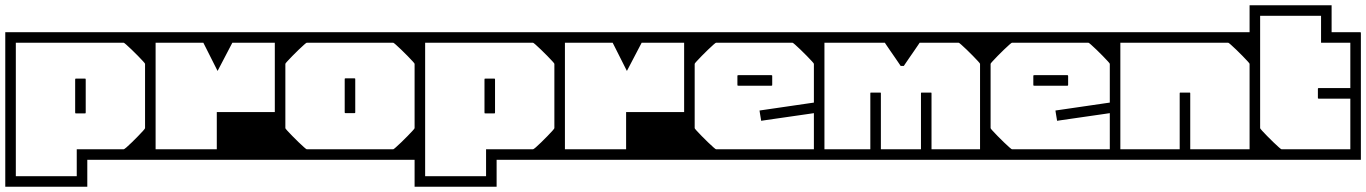

<svg xmlns="http://www.w3.org/2000/svg" viewBox="-40 -606 5180 728"><path d="M550 -127H510Q510 -154.5 510 -171Q510 -187.5 510 -202.8Q510 -218 510 -242Q510 -242 510 -242Q510 -242 510 -242Q510 -242 510 -242Q510 -242 510 -242Q510 -267 510 -280Q510 -293 510 -301.8Q510 -310.5 510 -322.2Q510 -334 510 -357H550ZM550 -205H510V-364Q510 -365.5 502.2 -374Q494.5 -382.5 483 -394.2Q471.5 -406 459.5 -417.5Q447.5 -429 439 -436.5Q430.5 -444 429 -444Q429 -444 429 -444Q429 -444 429 -444Q429 -444 429 -444Q429 -444 411.8 -444Q394.5 -444 369 -444Q343.5 -444 318 -444Q292.5 -444 275.2 -444Q258 -444 258 -444Q258 -454 258 -464.2Q258 -474.5 258 -484Q258 -484 258 -484Q258 -484 258 -484Q258 -484 258 -484Q258 -484 258 -484Q258 -484 258 -484Q261.5 -484 284 -484Q306.5 -484 339.8 -484Q373 -484 409.2 -484Q445.5 -484 477.5 -484Q509.5 -484 529.8 -484Q550 -484 550 -484Q550 -484 550 -484Q550 -484 550 -484Q550 -484 550 -484Q550 -484 550 -484Q550 -484 550 -463.8Q550 -443.5 550 -411.8Q550 -380 550 -344.5Q550 -309 550 -277.2Q550 -245.5 550 -225.2Q550 -205 550 -205ZM-20 -188H20V62Q20 62 20 62Q20 62 20 62Q20 62 38 62Q56 62 79.5 62Q103 62 121 62Q139 62 139 62Q139 62 156 62Q173 62 195 62Q217 62 234 62Q251 62 251 62Q251 62 251 62Q251 62 251 62V-40Q251 -40 251 -40Q251 -40 251 -40Q251 -40 251 -40Q251 -40 251 -40Q251 -40 266 -40Q281 -40 304 -40Q327 -40 352.2 -40Q377.5 -40 398.2 -40Q419 -40 429 -40Q429 -40 429 -40Q429 -40 429 -40Q429 -40 429 -40Q431 -40 439.8 -47.5Q448.5 -55 460.2 -66.5Q472 -78 483.5 -89.8Q495 -101.5 502.5 -110Q510 -118.5 510 -120Q510 -120 510 -120Q510 -120 510 -120V-197H550V0Q512 0 484 0Q456 0 434.2 0Q412.5 0 394 0Q375.5 0 356 0Q340.5 0 326.8 0Q313 0 303.5 0Q294 0 291 0V102Q291 102 276 102Q261 102 238.8 102Q216.5 102 194 102Q171.5 102 155.8 102Q140 102 139 102Q139 102 139 102Q139 102 139 102Q139 102 139 102Q139 102 139 102Q139 102 139 102Q139 102 139 102Q139 102 139 102Q139 102 139 102Q139 102 139 102Q139 102 139 102Q138 102 121.5 102Q105 102 81.5 102Q58 102 34.8 102Q11.5 102 -4.2 102Q-20 102 -20 102ZM-20 -205Q-20 -205 -20 -225.2Q-20 -245.5 -20 -277.2Q-20 -309 -20 -344.5Q-20 -380 -20 -411.8Q-20 -443.5 -20 -463.8Q-20 -484 -20 -484Q-20 -484 -20 -484Q-20 -484 -20 -484Q-20 -484 -20 -484Q-20 -484 -20 -484Q-20 -484 1 -484Q22 -484 55.2 -484Q88.5 -484 126 -484Q163.5 -484 196.8 -484Q230 -484 251 -484Q272 -484 272 -484Q272 -484 272 -484Q272 -484 272 -484Q272 -484 272 -484Q272 -484 272 -484Q272 -484 272 -484Q272 -474.5 272 -464.2Q272 -454 272 -444Q272 -444 253.8 -444Q235.5 -444 206.8 -444Q178 -444 146 -444Q114 -444 85.2 -444Q56.5 -444 38.2 -444Q20 -444 20 -444Q20 -444 20 -444Q20 -444 20 -444Q20 -444 20 -444Q20 -444 20 -444Q20 -444 20 -444Q20 -444 20 -444Q20 -444 20 -444Q20 -444 20 -444Q20 -444 20 -444Q20 -444 20 -444Q20 -444 20 -444Q20 -444 20 -444Q20 -444 20 -444Q20 -444 20 -426.8Q20 -409.5 20 -382.2Q20 -355 20 -324.5Q20 -294 20 -266.8Q20 -239.5 20 -222.2Q20 -205 20 -205ZM245 -180Q245 -180 245 -198.8Q245 -217.5 245 -242Q245 -266.5 245 -285.2Q245 -304 245 -304Q245 -304 245 -304Q245 -304 245 -304Q245 -307 245.5 -307.5Q246 -308 249 -308Q254.5 -308 259.8 -308Q265 -308 270.2 -308Q275.5 -308 281 -308Q284 -308 284.5 -307.5Q285 -307 285 -304Q285 -304 285 -304Q285 -304 285 -304Q285 -304 285 -285.2Q285 -266.5 285 -242Q285 -217.5 285 -198.8Q285 -180 285 -180Q285 -180 285 -180Q285 -180 285 -180Q285 -180 285 -180Q285 -180 285 -180Q285 -180 285 -180Q285 -180 285 -180Q285 -180 285 -180Q285 -177 284.5 -176.5Q284 -176 281 -176Q273 -176 265.2 -176Q257.5 -176 249 -176Q246 -176 245.5 -176.5Q245 -177 245 -180Q245 -180 245 -180Q245 -180 245 -180Q245 -180 245 -180Q245 -180 245 -180Q245 -180 245 -180Q245 -180 245 -180Q245 -180 245 -180ZM-20 -357H20Q20 -329.5 20 -313Q20 -296.5 20 -281.2Q20 -266 20 -242Q20 -242 20 -242Q20 -242 20 -242Q20 -242 20 -242Q20 -242 20 -242Q20 -217 20 -204Q20 -191 20 -182.2Q20 -173.5 20 -161.8Q20 -150 20 -127H-20Z M796 0Q796 0 796 0Q796 0 796 0Q796 0 796 0Q796 0 796 0Q796 0 796 0Q796 0 796 0Q794 0 772.5 0Q751 0 718.5 0Q686 0 650 0Q614 0 582 0Q550 0 530 0Q510 0 510 0Q510 0 510 0Q510 0 510 0Q510 0 510 0V-258H550V-40Q550 -40 550 -40Q550 -40 550 -40Q550 -40 550 -40Q550 -40 567.5 -40Q585 -40 608 -40Q631 -40 648.5 -40Q666 -40 666 -40Q666 -40 666 -40Q666 -40 666 -40Q666 -40 666 -40Q666 -40 666 -40Q666 -40 666 -40Q666 -40 683.5 -40Q701 -40 724 -40Q747 -40 764.5 -40Q782 -40 782 -40Q782 -40 782 -40Q782 -40 782 -40Q782 -40 782 -42.5Q782 -45 782 -57.5Q782 -70 782 -99Q782 -128 782 -181Q782 -181 782 -181Q782 -181 782 -181Q782 -181 782 -181Q782 -181 782 -181Q782 -181 782 -181Q782 -181 804.2 -181Q826.5 -181 859.2 -181Q892 -181 924.8 -181Q957.5 -181 979.8 -181Q1002 -181 1002 -181Q1002 -181 1002 -181Q1002 -181 1002 -181Q1002 -181 1002 -181Q1002 -181 1002 -181Q1002 -181 1002 -181Q1002 -181 1002 -197Q1002 -213 1002 -236.5Q1002 -260 1002 -283.5Q1002 -307 1002 -323Q1002 -339 1002 -339Q1002 -339 1002 -339Q1002 -339 1002 -339Q1002 -339 1002 -339Q1002 -339 1002 -339Q1002 -339 1002 -339H1042V0Q1042 0 1024.8 0Q1007.5 0 980 0Q952.5 0 921.2 0Q890 0 862 0Q834 0 815.8 0Q797.5 0 796 0Q796 0 796 0Q796 0 796 0Q796 0 796 0Q796 0 796 0ZM510 -235Q510 -235 510 -253Q510 -271 510 -299.2Q510 -327.5 510 -359.5Q510 -391.5 510 -419.8Q510 -448 510 -466Q510 -484 510 -484Q510 -484 510 -484Q510 -484 510 -484Q510 -484 510 -484Q510 -484 529.8 -484Q549.5 -484 581 -484Q612.5 -484 647.5 -484Q682.5 -484 714 -484Q745.5 -484 765.2 -484Q785 -484 785 -484Q785 -484 785 -484Q785 -484 785 -484Q785 -484 785 -484Q785 -484 785 -484Q785 -484 785 -484Q785 -484 785 -484Q785 -484 785 -484Q785 -484 785 -484Q785 -484 785 -484Q785 -478.5 785 -465Q785 -451.5 785 -434Q785 -416.5 785 -398Q785 -379.5 785 -363.2Q785 -347 785 -337Q785 -337 776.8 -353.2Q768.5 -369.5 758 -390.5Q747.5 -411.5 739.2 -427.8Q731 -444 731 -444Q731 -444 712.8 -444Q694.5 -444 667.5 -444Q640.5 -444 613.5 -444Q586.5 -444 568.2 -444Q550 -444 550 -444Q550 -444 550 -444Q550 -444 550 -444Q550 -444 550 -444Q550 -444 550 -444Q550 -444 550 -444Q550 -444 550 -444Q550 -444 550 -444Q550 -444 550 -444Q550 -444 550 -444Q550 -444 550 -444Q550 -444 550 -444Q550 -444 550 -423Q550 -402 550 -370.8Q550 -339.5 550 -308.2Q550 -277 550 -256Q550 -235 550 -235ZM1042 -283H1002Q1002 -283 1002 -283Q1002 -283 1002 -283Q1002 -283 1002 -283Q1002 -283 1002 -283Q1002 -283 1002 -284.5Q1002 -286 1002 -293.2Q1002 -300.5 1002 -317.5Q1002 -334.5 1002 -365Q1002 -395.5 1002 -444Q1002 -444 1002 -444Q1002 -444 1002 -444Q1002 -444 1002 -444Q1002 -444 1002 -444Q1002 -444 990.2 -444Q978.5 -444 960.2 -444Q942 -444 921.5 -444Q901 -444 882.8 -444Q864.5 -444 852.8 -444Q841 -444 841 -444Q841 -444 832.5 -427.8Q824 -411.5 813 -390.5Q802 -369.5 793.5 -353.2Q785 -337 785 -337Q785 -337 785 -337Q785 -337 785 -337Q785 -337 785 -337Q785 -337 782.8 -353.2Q780.5 -369.5 777.8 -390.5Q775 -411.5 772.8 -427.8Q770.5 -444 770.5 -444Q770.5 -444 770.5 -448Q770.5 -452 770.5 -458Q770.5 -464 770.5 -470Q770.5 -476 770.5 -480Q770.5 -484 770.5 -484Q770.5 -484 770.5 -484Q770.5 -484 770.5 -484Q770.5 -484 770.5 -484Q770.5 -484 770.5 -484Q770.5 -484 790 -484Q809.5 -484 840.5 -484Q871.5 -484 906.2 -484Q941 -484 972 -484Q1003 -484 1022.5 -484Q1042 -484 1042 -484Q1042 -484 1042 -484Q1042 -484 1042 -484Q1042 -484 1042 -484Q1042 -484 1042 -484Q1042 -484 1042 -484Q1042 -484 1042 -484Q1042 -484 1042 -484Q1042 -484 1042 -484Q1042 -484 1042 -484Q1042 -484 1042 -484Q1042 -484 1042 -484Q1042 -484 1042 -484Q1042 -484 1042 -469.5Q1042 -455 1042 -432Q1042 -409 1042 -383.5Q1042 -358 1042 -335Q1042 -312 1042 -297.5Q1042 -283 1042 -283Z M1572 -128H1532Q1532 -155.5 1532 -172Q1532 -188.5 1532 -203.8Q1532 -219 1532 -243Q1532 -243 1532 -243Q1532 -243 1532 -243Q1532 -243 1532 -243Q1532 -243 1532 -243Q1532 -268 1532 -281Q1532 -294 1532 -302.8Q1532 -311.5 1532 -323.2Q1532 -335 1532 -358H1572ZM1572 -279Q1572 -279 1572 -258.8Q1572 -238.5 1572 -206.8Q1572 -175 1572 -139.5Q1572 -104 1572 -72.2Q1572 -40.5 1572 -20.2Q1572 0 1572 0Q1572 0 1572 0Q1572 0 1572 0Q1572 0 1572 0Q1572 0 1572 0Q1572 0 1551.8 0Q1531.5 0 1499.5 0Q1467.5 0 1431.2 0Q1395 0 1361.8 0Q1328.5 0 1306 0Q1283.5 0 1280 0Q1280 0 1280 0Q1280 0 1280 0Q1280 0 1280 0Q1280 0 1280 0Q1280 0 1280 0Q1280 -10 1280 -20.2Q1280 -30.5 1280 -40Q1280 -40 1297.2 -40Q1314.5 -40 1340 -40Q1365.5 -40 1391 -40Q1416.5 -40 1433.8 -40Q1451 -40 1451 -40Q1451 -40 1451 -40Q1451 -40 1451 -40Q1451 -40 1451 -40Q1452.5 -40 1461 -47.5Q1469.5 -55 1481.5 -66.5Q1493.5 -78 1505 -89.8Q1516.5 -101.5 1524.2 -110Q1532 -118.5 1532 -120V-279ZM1572 -205H1532V-364Q1532 -365.5 1524.2 -374Q1516.5 -382.5 1505 -394.2Q1493.5 -406 1481.5 -417.5Q1469.5 -429 1461 -436.5Q1452.5 -444 1451 -444Q1451 -444 1451 -444Q1451 -444 1451 -444Q1451 -444 1451 -444Q1451 -444 1433.8 -444Q1416.5 -444 1391 -444Q1365.5 -444 1340 -444Q1314.5 -444 1297.2 -444Q1280 -444 1280 -444Q1280 -454 1280 -464.2Q1280 -474.5 1280 -484Q1280 -484 1280 -484Q1280 -484 1280 -484Q1280 -484 1280 -484Q1280 -484 1280 -484Q1280 -484 1280 -484Q1283.5 -484 1306 -484Q1328.5 -484 1361.8 -484Q1395 -484 1431.2 -484Q1467.5 -484 1499.5 -484Q1531.5 -484 1551.8 -484Q1572 -484 1572 -484Q1572 -484 1572 -484Q1572 -484 1572 -484Q1572 -484 1572 -484Q1572 -484 1572 -484Q1572 -484 1572 -463.8Q1572 -443.5 1572 -411.8Q1572 -380 1572 -344.5Q1572 -309 1572 -277.2Q1572 -245.5 1572 -225.2Q1572 -205 1572 -205ZM1267 -181Q1267 -181 1267 -199.8Q1267 -218.5 1267 -243Q1267 -267.5 1267 -286.2Q1267 -305 1267 -305Q1267 -305 1267 -305Q1267 -305 1267 -305Q1267 -308 1267.5 -308.5Q1268 -309 1271 -309Q1276.5 -309 1281.8 -309Q1287 -309 1292.2 -309Q1297.5 -309 1303 -309Q1306 -309 1306.5 -308.5Q1307 -308 1307 -305Q1307 -305 1307 -305Q1307 -305 1307 -305Q1307 -305 1307 -286.2Q1307 -267.5 1307 -243Q1307 -218.5 1307 -199.8Q1307 -181 1307 -181Q1307 -181 1307 -181Q1307 -181 1307 -181Q1307 -181 1307 -181Q1307 -181 1307 -181Q1307 -181 1307 -181Q1307 -181 1307 -181Q1307 -181 1307 -181Q1307 -178 1306.5 -177.5Q1306 -177 1303 -177Q1295 -177 1287.2 -177Q1279.5 -177 1271 -177Q1268 -177 1267.5 -177.5Q1267 -178 1267 -181Q1267 -181 1267 -181Q1267 -181 1267 -181Q1267 -181 1267 -181Q1267 -181 1267 -181Q1267 -181 1267 -181Q1267 -181 1267 -181Q1267 -181 1267 -181ZM1002 -128V-358H1042Q1042 -335 1042 -323.2Q1042 -311.5 1042 -302.8Q1042 -294 1042 -281Q1042 -268 1042 -243Q1042 -243 1042 -243Q1042 -243 1042 -243Q1042 -243 1042 -243Q1042 -243 1042 -243Q1042 -219 1042 -203.8Q1042 -188.5 1042 -172Q1042 -155.5 1042 -128ZM1002 -279H1042V-120Q1042 -118.5 1049.8 -110Q1057.5 -101.5 1069 -89.8Q1080.5 -78 1092.5 -66.5Q1104.5 -55 1113 -47.5Q1121.5 -40 1123 -40Q1123 -40 1123 -40Q1123 -40 1123 -40Q1123 -40 1123 -40Q1123 -40 1140.2 -40Q1157.5 -40 1183 -40Q1208.5 -40 1234 -40Q1259.5 -40 1276.8 -40Q1294 -40 1294 -40Q1294 -30.5 1294 -20.2Q1294 -10 1294 0Q1294 0 1294 0Q1294 0 1294 0Q1294 0 1294 0Q1294 0 1294 0Q1294 0 1294 0Q1290.5 0 1268 0Q1245.5 0 1212.2 0Q1179 0 1142.8 0Q1106.5 0 1074.5 0Q1042.5 0 1022.2 0Q1002 0 1002 0Q1002 0 1002 0Q1002 0 1002 0Q1002 0 1002 0Q1002 0 1002 0Q1002 0 1002 -20.2Q1002 -40.5 1002 -72.2Q1002 -104 1002 -139.5Q1002 -175 1002 -206.8Q1002 -238.5 1002 -258.8Q1002 -279 1002 -279ZM1002 -205Q1002 -205 1002 -225.2Q1002 -245.5 1002 -277.2Q1002 -309 1002 -344.5Q1002 -380 1002 -411.8Q1002 -443.5 1002 -463.8Q1002 -484 1002 -484Q1002 -484 1002 -484Q1002 -484 1002 -484Q1002 -484 1002 -484Q1002 -484 1002 -484Q1002 -484 1022.2 -484Q1042.5 -484 1074.5 -484Q1106.5 -484 1142.8 -484Q1179 -484 1212.2 -484Q1245.5 -484 1268 -484Q1290.5 -484 1294 -484Q1294 -484 1294 -484Q1294 -484 1294 -484Q1294 -484 1294 -484Q1294 -484 1294 -484Q1294 -484 1294 -484Q1294 -474.5 1294 -464.2Q1294 -454 1294 -444Q1294 -444 1276.8 -444Q1259.5 -444 1234 -444Q1208.5 -444 1183 -444Q1157.5 -444 1140.2 -444Q1123 -444 1123 -444Q1123 -444 1123 -444Q1123 -444 1123 -444Q1123 -444 1123 -444Q1121.5 -444 1113 -436.5Q1104.5 -429 1092.5 -417.5Q1080.5 -406 1069 -394.2Q1057.5 -382.5 1049.8 -374Q1042 -365.5 1042 -364V-205Z M2102 -127H2062Q2062 -154.5 2062 -171Q2062 -187.5 2062 -202.8Q2062 -218 2062 -242Q2062 -242 2062 -242Q2062 -242 2062 -242Q2062 -242 2062 -242Q2062 -242 2062 -242Q2062 -267 2062 -280Q2062 -293 2062 -301.8Q2062 -310.5 2062 -322.2Q2062 -334 2062 -357H2102ZM2102 -205H2062V-364Q2062 -365.5 2054.2 -374Q2046.5 -382.5 2035 -394.2Q2023.5 -406 2011.5 -417.5Q1999.5 -429 1991 -436.5Q1982.5 -444 1981 -444Q1981 -444 1981 -444Q1981 -444 1981 -444Q1981 -444 1981 -444Q1981 -444 1963.8 -444Q1946.5 -444 1921 -444Q1895.5 -444 1870 -444Q1844.5 -444 1827.2 -444Q1810 -444 1810 -444Q1810 -454 1810 -464.2Q1810 -474.5 1810 -484Q1810 -484 1810 -484Q1810 -484 1810 -484Q1810 -484 1810 -484Q1810 -484 1810 -484Q1810 -484 1810 -484Q1813.5 -484 1836 -484Q1858.5 -484 1891.8 -484Q1925 -484 1961.2 -484Q1997.5 -484 2029.5 -484Q2061.5 -484 2081.8 -484Q2102 -484 2102 -484Q2102 -484 2102 -484Q2102 -484 2102 -484Q2102 -484 2102 -484Q2102 -484 2102 -484Q2102 -484 2102 -463.8Q2102 -443.5 2102 -411.8Q2102 -380 2102 -344.5Q2102 -309 2102 -277.2Q2102 -245.5 2102 -225.2Q2102 -205 2102 -205ZM1532 -188H1572V62Q1572 62 1572 62Q1572 62 1572 62Q1572 62 1590 62Q1608 62 1631.5 62Q1655 62 1673 62Q1691 62 1691 62Q1691 62 1708 62Q1725 62 1747 62Q1769 62 1786 62Q1803 62 1803 62Q1803 62 1803 62Q1803 62 1803 62V-40Q1803 -40 1803 -40Q1803 -40 1803 -40Q1803 -40 1803 -40Q1803 -40 1803 -40Q1803 -40 1818 -40Q1833 -40 1856 -40Q1879 -40 1904.2 -40Q1929.5 -40 1950.2 -40Q1971 -40 1981 -40Q1981 -40 1981 -40Q1981 -40 1981 -40Q1981 -40 1981 -40Q1983 -40 1991.8 -47.5Q2000.5 -55 2012.2 -66.5Q2024 -78 2035.5 -89.8Q2047 -101.5 2054.5 -110Q2062 -118.5 2062 -120Q2062 -120 2062 -120Q2062 -120 2062 -120V-197H2102V0Q2064 0 2036 0Q2008 0 1986.2 0Q1964.5 0 1946 0Q1927.5 0 1908 0Q1892.5 0 1878.8 0Q1865 0 1855.5 0Q1846 0 1843 0V102Q1843 102 1828 102Q1813 102 1790.8 102Q1768.5 102 1746 102Q1723.5 102 1707.8 102Q1692 102 1691 102Q1691 102 1691 102Q1691 102 1691 102Q1691 102 1691 102Q1691 102 1691 102Q1691 102 1691 102Q1691 102 1691 102Q1691 102 1691 102Q1691 102 1691 102Q1691 102 1691 102Q1691 102 1691 102Q1690 102 1673.5 102Q1657 102 1633.5 102Q1610 102 1586.8 102Q1563.5 102 1547.8 102Q1532 102 1532 102ZM1532 -205Q1532 -205 1532 -225.2Q1532 -245.5 1532 -277.2Q1532 -309 1532 -344.5Q1532 -380 1532 -411.8Q1532 -443.5 1532 -463.8Q1532 -484 1532 -484Q1532 -484 1532 -484Q1532 -484 1532 -484Q1532 -484 1532 -484Q1532 -484 1532 -484Q1532 -484 1553 -484Q1574 -484 1607.2 -484Q1640.5 -484 1678 -484Q1715.5 -484 1748.8 -484Q1782 -484 1803 -484Q1824 -484 1824 -484Q1824 -484 1824 -484Q1824 -484 1824 -484Q1824 -484 1824 -484Q1824 -484 1824 -484Q1824 -484 1824 -484Q1824 -474.5 1824 -464.2Q1824 -454 1824 -444Q1824 -444 1805.8 -444Q1787.5 -444 1758.8 -444Q1730 -444 1698 -444Q1666 -444 1637.2 -444Q1608.5 -444 1590.2 -444Q1572 -444 1572 -444Q1572 -444 1572 -444Q1572 -444 1572 -444Q1572 -444 1572 -444Q1572 -444 1572 -444Q1572 -444 1572 -444Q1572 -444 1572 -444Q1572 -444 1572 -444Q1572 -444 1572 -444Q1572 -444 1572 -444Q1572 -444 1572 -444Q1572 -444 1572 -444Q1572 -444 1572 -444Q1572 -444 1572 -444Q1572 -444 1572 -426.8Q1572 -409.5 1572 -382.2Q1572 -355 1572 -324.5Q1572 -294 1572 -266.8Q1572 -239.5 1572 -222.2Q1572 -205 1572 -205ZM1797 -180Q1797 -180 1797 -198.8Q1797 -217.5 1797 -242Q1797 -266.5 1797 -285.2Q1797 -304 1797 -304Q1797 -304 1797 -304Q1797 -304 1797 -304Q1797 -307 1797.5 -307.5Q1798 -308 1801 -308Q1806.5 -308 1811.8 -308Q1817 -308 1822.2 -308Q1827.5 -308 1833 -308Q1836 -308 1836.5 -307.5Q1837 -307 1837 -304Q1837 -304 1837 -304Q1837 -304 1837 -304Q1837 -304 1837 -285.2Q1837 -266.5 1837 -242Q1837 -217.5 1837 -198.8Q1837 -180 1837 -180Q1837 -180 1837 -180Q1837 -180 1837 -180Q1837 -180 1837 -180Q1837 -180 1837 -180Q1837 -180 1837 -180Q1837 -180 1837 -180Q1837 -180 1837 -180Q1837 -177 1836.5 -176.5Q1836 -176 1833 -176Q1825 -176 1817.2 -176Q1809.5 -176 1801 -176Q1798 -176 1797.5 -176.5Q1797 -177 1797 -180Q1797 -180 1797 -180Q1797 -180 1797 -180Q1797 -180 1797 -180Q1797 -180 1797 -180Q1797 -180 1797 -180Q1797 -180 1797 -180Q1797 -180 1797 -180ZM1532 -357H1572Q1572 -329.5 1572 -313Q1572 -296.5 1572 -281.2Q1572 -266 1572 -242Q1572 -242 1572 -242Q1572 -242 1572 -242Q1572 -242 1572 -242Q1572 -242 1572 -242Q1572 -217 1572 -204Q1572 -191 1572 -182.2Q1572 -173.5 1572 -161.8Q1572 -150 1572 -127H1532Z M2348 0Q2348 0 2348 0Q2348 0 2348 0Q2348 0 2348 0Q2348 0 2348 0Q2348 0 2348 0Q2348 0 2348 0Q2346 0 2324.5 0Q2303 0 2270.5 0Q2238 0 2202 0Q2166 0 2134 0Q2102 0 2082 0Q2062 0 2062 0Q2062 0 2062 0Q2062 0 2062 0Q2062 0 2062 0V-258H2102V-40Q2102 -40 2102 -40Q2102 -40 2102 -40Q2102 -40 2102 -40Q2102 -40 2119.5 -40Q2137 -40 2160 -40Q2183 -40 2200.5 -40Q2218 -40 2218 -40Q2218 -40 2218 -40Q2218 -40 2218 -40Q2218 -40 2218 -40Q2218 -40 2218 -40Q2218 -40 2218 -40Q2218 -40 2235.5 -40Q2253 -40 2276 -40Q2299 -40 2316.5 -40Q2334 -40 2334 -40Q2334 -40 2334 -40Q2334 -40 2334 -40Q2334 -40 2334 -42.5Q2334 -45 2334 -57.5Q2334 -70 2334 -99Q2334 -128 2334 -181Q2334 -181 2334 -181Q2334 -181 2334 -181Q2334 -181 2334 -181Q2334 -181 2334 -181Q2334 -181 2334 -181Q2334 -181 2356.2 -181Q2378.5 -181 2411.2 -181Q2444 -181 2476.8 -181Q2509.5 -181 2531.8 -181Q2554 -181 2554 -181Q2554 -181 2554 -181Q2554 -181 2554 -181Q2554 -181 2554 -181Q2554 -181 2554 -181Q2554 -181 2554 -181Q2554 -181 2554 -197Q2554 -213 2554 -236.5Q2554 -260 2554 -283.5Q2554 -307 2554 -323Q2554 -339 2554 -339Q2554 -339 2554 -339Q2554 -339 2554 -339Q2554 -339 2554 -339Q2554 -339 2554 -339Q2554 -339 2554 -339H2594V0Q2594 0 2576.8 0Q2559.5 0 2532 0Q2504.5 0 2473.2 0Q2442 0 2414 0Q2386 0 2367.8 0Q2349.5 0 2348 0Q2348 0 2348 0Q2348 0 2348 0Q2348 0 2348 0Q2348 0 2348 0ZM2062 -235Q2062 -235 2062 -253Q2062 -271 2062 -299.2Q2062 -327.5 2062 -359.5Q2062 -391.5 2062 -419.8Q2062 -448 2062 -466Q2062 -484 2062 -484Q2062 -484 2062 -484Q2062 -484 2062 -484Q2062 -484 2062 -484Q2062 -484 2081.8 -484Q2101.5 -484 2133 -484Q2164.5 -484 2199.5 -484Q2234.5 -484 2266 -484Q2297.5 -484 2317.2 -484Q2337 -484 2337 -484Q2337 -484 2337 -484Q2337 -484 2337 -484Q2337 -484 2337 -484Q2337 -484 2337 -484Q2337 -484 2337 -484Q2337 -484 2337 -484Q2337 -484 2337 -484Q2337 -484 2337 -484Q2337 -484 2337 -484Q2337 -478.5 2337 -465Q2337 -451.5 2337 -434Q2337 -416.5 2337 -398Q2337 -379.5 2337 -363.2Q2337 -347 2337 -337Q2337 -337 2328.8 -353.2Q2320.5 -369.5 2310 -390.5Q2299.5 -411.5 2291.2 -427.8Q2283 -444 2283 -444Q2283 -444 2264.8 -444Q2246.5 -444 2219.5 -444Q2192.5 -444 2165.5 -444Q2138.5 -444 2120.2 -444Q2102 -444 2102 -444Q2102 -444 2102 -444Q2102 -444 2102 -444Q2102 -444 2102 -444Q2102 -444 2102 -444Q2102 -444 2102 -444Q2102 -444 2102 -444Q2102 -444 2102 -444Q2102 -444 2102 -444Q2102 -444 2102 -444Q2102 -444 2102 -444Q2102 -444 2102 -444Q2102 -444 2102 -423Q2102 -402 2102 -370.8Q2102 -339.5 2102 -308.2Q2102 -277 2102 -256Q2102 -235 2102 -235ZM2594 -283H2554Q2554 -283 2554 -283Q2554 -283 2554 -283Q2554 -283 2554 -283Q2554 -283 2554 -283Q2554 -283 2554 -284.5Q2554 -286 2554 -293.2Q2554 -300.5 2554 -317.5Q2554 -334.5 2554 -365Q2554 -395.5 2554 -444Q2554 -444 2554 -444Q2554 -444 2554 -444Q2554 -444 2554 -444Q2554 -444 2554 -444Q2554 -444 2542.2 -444Q2530.5 -444 2512.2 -444Q2494 -444 2473.5 -444Q2453 -444 2434.8 -444Q2416.5 -444 2404.8 -444Q2393 -444 2393 -444Q2393 -444 2384.5 -427.8Q2376 -411.5 2365 -390.5Q2354 -369.5 2345.5 -353.2Q2337 -337 2337 -337Q2337 -337 2337 -337Q2337 -337 2337 -337Q2337 -337 2337 -337Q2337 -337 2334.8 -353.2Q2332.5 -369.5 2329.8 -390.5Q2327 -411.5 2324.8 -427.8Q2322.5 -444 2322.5 -444Q2322.5 -444 2322.5 -448Q2322.5 -452 2322.5 -458Q2322.5 -464 2322.5 -470Q2322.5 -476 2322.5 -480Q2322.5 -484 2322.5 -484Q2322.5 -484 2322.5 -484Q2322.5 -484 2322.5 -484Q2322.5 -484 2322.5 -484Q2322.5 -484 2322.5 -484Q2322.5 -484 2342 -484Q2361.5 -484 2392.5 -484Q2423.5 -484 2458.2 -484Q2493 -484 2524 -484Q2555 -484 2574.5 -484Q2594 -484 2594 -484Q2594 -484 2594 -484Q2594 -484 2594 -484Q2594 -484 2594 -484Q2594 -484 2594 -484Q2594 -484 2594 -484Q2594 -484 2594 -484Q2594 -484 2594 -484Q2594 -484 2594 -484Q2594 -484 2594 -484Q2594 -484 2594 -484Q2594 -484 2594 -484Q2594 -484 2594 -484Q2594 -484 2594 -469.5Q2594 -455 2594 -432Q2594 -409 2594 -383.5Q2594 -358 2594 -335Q2594 -312 2594 -297.5Q2594 -283 2594 -283Z M2554 -205Q2554 -228 2554 -257Q2554 -286 2554 -317.5Q2554 -349 2554 -378.5Q2554 -408 2554 -432Q2554 -456 2554 -470Q2554 -484 2554 -484Q2554 -484 2554 -484Q2554 -484 2554 -484Q2554 -484 2554 -484Q2554 -484 2554 -484Q2554 -484 2573.8 -484Q2593.5 -484 2624.2 -484Q2655 -484 2690 -484Q2725 -484 2755.8 -484Q2786.5 -484 2806.2 -484Q2826 -484 2826 -484Q2826 -484 2826 -484Q2826 -484 2826 -484Q2826 -484 2826 -484Q2826 -484 2826 -484Q2826 -484 2826 -484Q2826 -474.5 2826 -464.2Q2826 -454 2826 -444Q2823.5 -444 2809.5 -444Q2795.5 -444 2775.2 -444Q2755 -444 2734.2 -444Q2713.5 -444 2697.2 -444Q2681 -444 2675 -444Q2675 -444 2675 -444Q2675 -444 2675 -444Q2675 -444 2675 -444Q2675 -444 2675 -444Q2673.5 -444 2665 -436.5Q2656.5 -429 2644.5 -417.5Q2632.5 -406 2621 -394.2Q2609.5 -382.5 2601.8 -374Q2594 -365.5 2594 -364V-205ZM2554 -357H2594Q2594 -329.5 2594 -313Q2594 -296.5 2594 -281.2Q2594 -266 2594 -242Q2594 -242 2594 -242Q2594 -242 2594 -242Q2594 -242 2594 -242Q2594 -242 2594 -242Q2594 -217 2594 -204Q2594 -191 2594 -182.2Q2594 -173.5 2594 -161.8Q2594 -150 2594 -127H2554ZM2554 -279H2594V-120Q2594 -118.5 2601.8 -110Q2609.5 -101.5 2621 -89.8Q2632.5 -78 2644.5 -66.5Q2656.5 -55 2665 -47.5Q2673.5 -40 2675 -40Q2675 -40 2675 -40Q2675 -40 2675 -40Q2675 -40 2675 -40Q2675 -40 2675 -40Q2681 -40 2697.2 -40Q2713.5 -40 2734.2 -40Q2755 -40 2775.2 -40Q2795.5 -40 2809.5 -40Q2823.5 -40 2826 -40Q2826 -30.5 2826 -20.2Q2826 -10 2826 0Q2826 0 2826 0Q2826 0 2826 0Q2826 0 2826 0Q2826 0 2826 0Q2826 0 2826 0Q2826 0 2806.2 0Q2786.5 0 2755.8 0Q2725 0 2690 0Q2655 0 2624.2 0Q2593.5 0 2573.8 0Q2554 0 2554 0Q2554 0 2554 0Q2554 0 2554 0Q2554 0 2554 0Q2554 0 2554 0Q2554 0 2554 -14Q2554 -28 2554 -52Q2554 -76 2554 -105.5Q2554 -135 2554 -166.2Q2554 -197.5 2554 -227Q2554 -256.5 2554 -279ZM3086 -205H3046V-364Q3046 -365.5 3038.2 -374Q3030.5 -382.5 3019 -394.2Q3007.5 -406 2995.5 -417.5Q2983.5 -429 2975 -436.5Q2966.5 -444 2965 -444Q2965 -444 2965 -444Q2965 -444 2965 -444Q2965 -444 2965 -444Q2965 -444 2965 -444Q2959 -444 2942.8 -444Q2926.5 -444 2905.8 -444Q2885 -444 2864.8 -444Q2844.5 -444 2830.5 -444Q2816.5 -444 2814 -444Q2814 -454 2814 -464.2Q2814 -474.5 2814 -484Q2814 -484 2814 -484Q2814 -484 2814 -484Q2814 -484 2814 -484Q2814 -484 2814 -484Q2814 -484 2814 -484Q2814 -484 2833.8 -484Q2853.5 -484 2884.2 -484Q2915 -484 2950 -484Q2985 -484 3015.8 -484Q3046.5 -484 3066.2 -484Q3086 -484 3086 -484Q3086 -484 3086 -484Q3086 -484 3086 -484Q3086 -484 3086 -484Q3086 -484 3086 -484Q3086 -484 3086 -470Q3086 -456 3086 -432Q3086 -408 3086 -378.5Q3086 -349 3086 -317.5Q3086 -286 3086 -257Q3086 -228 3086 -205ZM3086 -249Q3086 -249 3086 -231Q3086 -213 3086 -184.8Q3086 -156.5 3086 -124.5Q3086 -92.5 3086 -64.2Q3086 -36 3086 -18Q3086 0 3086 0Q3086 0 3086 0Q3086 0 3086 0Q3086 0 3086 0Q3086 0 3086 0Q3086 0 3066.2 0Q3046.5 0 3015.8 0Q2985 0 2950 0Q2915 0 2884.2 0Q2853.5 0 2833.8 0Q2814 0 2814 0Q2814 0 2814 0Q2814 0 2814 0Q2814 0 2814 0Q2814 0 2814 0Q2814 0 2814 0Q2814 -10 2814 -20.2Q2814 -30.5 2814 -40Q2814 -40 2837.5 -40Q2861 -40 2895.5 -40Q2930 -40 2964.5 -40Q2999 -40 3022.5 -40Q3046 -40 3046 -40Q3046 -40 3046 -40Q3046 -40 3046 -40Q3046 -40 3046 -40Q3046 -40 3046 -40Q3046 -40 3046 -40Q3046 -40 3046 -40Q3046 -40 3046 -40Q3046 -40 3046 -40Q3046 -40 3046 -40Q3046 -40 3046 -40Q3046 -40 3046 -40Q3046 -40 3046 -61Q3046 -82 3046 -113.2Q3046 -144.5 3046 -175.8Q3046 -207 3046 -228Q3046 -249 3046 -249ZM2884 -321Q2884 -321 2884 -321Q2884 -321 2884 -321Q2884 -321 2884 -321Q2884 -321 2884 -321Q2884 -321 2884 -321Q2884 -321 2884 -321Q2884 -321 2884 -321Q2887 -321 2887.5 -320.5Q2888 -320 2888 -317Q2888 -311.5 2888 -306.2Q2888 -301 2888 -295.8Q2888 -290.5 2888 -285Q2888 -282 2887.5 -281.5Q2887 -281 2884 -281Q2884 -281 2884 -281Q2884 -281 2884 -281Q2884 -281 2884 -281Q2884 -281 2884 -281Q2884 -281 2884 -281Q2884 -281 2884 -281Q2884 -281 2884 -281Q2884 -281 2865.2 -281Q2846.5 -281 2822 -281Q2797.5 -281 2778.8 -281Q2760 -281 2760 -281Q2760 -281 2760 -281Q2760 -281 2760 -281Q2757 -281 2756.5 -281.5Q2756 -282 2756 -285Q2756 -290.5 2756 -295.8Q2756 -301 2756 -306.2Q2756 -311.5 2756 -317Q2756 -320 2756.5 -320.5Q2757 -321 2760 -321Q2760 -321 2760 -321Q2760 -321 2760 -321Q2760 -321 2778.8 -321Q2797.5 -321 2822 -321Q2846.5 -321 2865.2 -321Q2884 -321 2884 -321ZM3065 -163H3046Q3046 -163 3046 -166.5Q3046 -170 3046 -173.5Q3046 -177 3046 -177Q3046 -177 3025.8 -174Q3005.5 -171 2975.8 -166.8Q2946 -162.5 2916.2 -158.2Q2886.5 -154 2866.2 -151Q2846 -148 2846 -148Q2846 -148 2845.8 -150Q2845.5 -152 2844.8 -156.2Q2844 -160.5 2843 -167Q2842 -173.5 2841.2 -178Q2840.5 -182.5 2840.2 -184.8Q2840 -187 2840 -187Q2840 -187 2860.8 -190Q2881.5 -193 2912.2 -197.5Q2943 -202 2973.8 -206.5Q3004.5 -211 3025.2 -214Q3046 -217 3046 -217Q3046 -217 3046 -221.8Q3046 -226.5 3046 -231.2Q3046 -236 3046 -236H3065Z M3381 -484Q3381 -484 3381 -484Q3381 -484 3381 -484Q3381 -484 3381 -484Q3381 -484 3381 -484Q3381 -484 3381 -484Q3381 -484 3381 -484Q3381 -484 3381 -484Q3381 -484 3381 -484Q3381 -484 3381 -484Q3381 -484 3405.2 -484Q3429.5 -484 3467.5 -484Q3505.5 -484 3548.5 -484Q3591.5 -484 3629.5 -484Q3667.5 -484 3691.8 -484Q3716 -484 3716 -484Q3716 -484 3716 -484Q3716 -484 3716 -484Q3716 -421 3716 -372.8Q3716 -324.5 3716 -284.2Q3716 -244 3716 -205H3676V-364Q3676 -365.5 3668.2 -374Q3660.5 -382.5 3649 -394.2Q3637.5 -406 3625.5 -417.5Q3613.5 -429 3605 -436.5Q3596.5 -444 3595 -444Q3595 -444 3595 -444Q3595 -444 3595 -444Q3595 -444 3595 -444Q3595 -444 3580 -444Q3565 -444 3543 -444Q3521 -444 3499 -444Q3477 -444 3462 -444Q3447 -444 3447 -444Q3447 -444 3447 -444Q3447 -444 3447 -444Q3447 -444 3447 -444Q3447 -444 3441 -435Q3435 -426 3426 -413Q3417 -400 3408 -387Q3399 -374 3393 -365Q3387 -356 3387 -356Q3387 -356 3384 -356Q3381 -356 3381 -356Q3374.5 -376 3372.2 -398Q3370 -420 3372.2 -442Q3374.5 -464 3381 -484ZM3716 -128H3676Q3676 -155.5 3676 -172Q3676 -188.5 3676 -203.8Q3676 -219 3676 -243Q3676 -243 3676 -243Q3676 -243 3676 -243Q3676 -243 3676 -243Q3676 -243 3676 -243Q3676 -268 3676 -281Q3676 -294 3676 -302.8Q3676 -311.5 3676 -323.2Q3676 -335 3676 -358H3716ZM3046 -128V-358H3086Q3086 -335 3086 -323.2Q3086 -311.5 3086 -302.8Q3086 -294 3086 -281Q3086 -268 3086 -243Q3086 -243 3086 -243Q3086 -243 3086 -243Q3086 -243 3086 -243Q3086 -243 3086 -243Q3086 -219 3086 -203.8Q3086 -188.5 3086 -172Q3086 -155.5 3086 -128ZM3716 -289Q3716 -289 3716 -268.2Q3716 -247.5 3716 -214.5Q3716 -181.5 3716 -144.5Q3716 -107.5 3716 -74.5Q3716 -41.5 3716 -20.8Q3716 0 3716 0Q3716 0 3716 0Q3716 0 3716 0Q3716 0 3716 0Q3716 0 3691.8 0Q3667.5 0 3629 0Q3590.5 0 3547 0Q3503.5 0 3464.2 0Q3425 0 3399.2 0Q3373.5 0 3371 0Q3371 0 3371 0Q3371 0 3371 0Q3371 0 3371 0Q3371 0 3371 0Q3371 0 3371 0Q3371 0 3371 0Q3371 0 3371 0Q3371 -11.5 3371 -20.2Q3371 -29 3371 -40Q3371 -40 3371 -40Q3371 -40 3371 -40Q3371 -40 3393 -40Q3415 -40 3449.8 -40Q3484.5 -40 3523.5 -40Q3562.5 -40 3597.2 -40Q3632 -40 3654 -40Q3676 -40 3676 -40Q3676 -40 3676 -40Q3676 -40 3676 -40Q3676 -40 3676 -40Q3676 -40 3676 -40Q3676 -40 3676 -40Q3676 -40 3676 -40Q3676 -40 3676 -40Q3676 -40 3676 -40Q3676 -40 3676 -40Q3676 -40 3676 -40Q3676 -40 3676 -65.2Q3676 -90.5 3676 -127.5Q3676 -164.5 3676 -201.5Q3676 -238.5 3676 -263.8Q3676 -289 3676 -289ZM3046 -289H3086Q3086 -289 3086 -263.8Q3086 -238.5 3086 -201.5Q3086 -164.5 3086 -127.5Q3086 -90.5 3086 -65.2Q3086 -40 3086 -40Q3086 -40 3086 -40Q3086 -40 3086 -40Q3086 -40 3086 -40Q3086 -40 3086 -40Q3086 -40 3086 -40Q3086 -40 3086 -40Q3086 -40 3086 -40Q3086 -40 3086 -40Q3086 -40 3086 -40Q3086 -40 3086 -40Q3086 -40 3108 -40Q3130 -40 3164.8 -40Q3199.5 -40 3238.5 -40Q3277.5 -40 3312.2 -40Q3347 -40 3369 -40Q3391 -40 3391 -40Q3391 -40 3391 -40Q3391 -40 3391 -40Q3391 -29 3391 -20.2Q3391 -11.5 3391 0Q3391 0 3391 0Q3391 0 3391 0Q3391 0 3391 0Q3391 0 3391 0Q3391 0 3391 0Q3391 0 3391 0Q3391 0 3391 0Q3389 0 3363 0Q3337 0 3297.8 0Q3258.5 0 3215 0Q3171.5 0 3133 0Q3094.5 0 3070.2 0Q3046 0 3046 0Q3046 0 3046 0Q3046 0 3046 0Q3046 0 3046 0Q3046 0 3046 -20.8Q3046 -41.5 3046 -74.5Q3046 -107.5 3046 -144.5Q3046 -181.5 3046 -214.5Q3046 -247.5 3046 -268.2Q3046 -289 3046 -289ZM3381 -484Q3382 -472 3382.8 -459.2Q3383.5 -446.5 3383.8 -433.2Q3384 -420 3384 -406.8Q3384 -393.5 3383.2 -380.8Q3382.5 -368 3381 -356Q3381 -356 3378 -356Q3375 -356 3375 -356Q3375 -356 3369 -365Q3363 -374 3354 -387Q3345 -400 3336 -413Q3327 -426 3321 -435Q3315 -444 3315 -444Q3315 -444 3315 -444Q3315 -444 3315 -444Q3315 -444 3315 -444Q3272.5 -444 3231.8 -444Q3191 -444 3158 -444Q3125 -444 3105.5 -444Q3086 -444 3086 -444Q3086 -444 3086 -444Q3086 -444 3086 -444Q3086 -444 3086 -444Q3086 -444 3086 -444Q3086 -444 3086 -444Q3086 -444 3086 -444Q3086 -444 3086 -444Q3086 -444 3086 -444Q3086 -444 3086 -441.8Q3086 -439.5 3086 -428.5Q3086 -417.5 3086 -392.5Q3086 -367.5 3086 -322Q3086 -276.5 3086 -205H3046Q3046 -223.5 3046 -245.5Q3046 -267.5 3046 -291.8Q3046 -316 3046 -341.2Q3046 -366.5 3046 -391.2Q3046 -416 3046 -439.8Q3046 -463.5 3046 -484Q3046 -484 3046 -484Q3046 -484 3046 -484Q3046 -484 3070.2 -484Q3094.5 -484 3132.5 -484Q3170.5 -484 3213.5 -484Q3256.5 -484 3294.5 -484Q3332.5 -484 3356.8 -484Q3381 -484 3381 -484Q3381 -484 3381 -484Q3381 -484 3381 -484Q3381 -484 3381 -484Q3381 -484 3381 -484Q3381 -484 3381 -484Q3381 -484 3381 -484Q3381 -484 3381 -484Q3381 -484 3381 -484ZM3264 -33Q3262.5 -33 3261.8 -33Q3261 -33 3260.5 -33.5Q3260 -34 3260 -34.8Q3260 -35.5 3260 -37Q3260 -37 3260 -37Q3260 -37 3260 -37Q3260 -37 3260 -37Q3260 -37 3260 -37Q3260 -37 3260 -37Q3260 -37 3260 -52.5Q3260 -68 3260 -92.2Q3260 -116.5 3260 -144Q3260 -171.5 3260 -195.8Q3260 -220 3260 -235.5Q3260 -251 3260 -251Q3260 -253 3260.2 -253.8Q3260.5 -254.5 3261.2 -254.8Q3262 -255 3264 -255Q3264 -255 3272 -255Q3280 -255 3288 -255Q3296 -255 3296 -255Q3298 -255 3298.8 -254.8Q3299.5 -254.5 3299.8 -253.8Q3300 -253 3300 -251Q3300 -251 3300 -235.5Q3300 -220 3300 -195.8Q3300 -171.5 3300 -144Q3300 -116.5 3300 -92.2Q3300 -68 3300 -52.5Q3300 -37 3300 -37Q3300 -37 3300 -37Q3300 -37 3300 -37Q3300 -37 3300 -37Q3300 -37 3300 -37Q3300 -37 3300 -37Q3300 -35.5 3300 -34.8Q3300 -34 3299.5 -33.5Q3299 -33 3298.2 -33Q3297.5 -33 3296 -33Q3296 -33 3288 -33Q3280 -33 3272 -33Q3264 -33 3264 -33ZM3488 -33Q3488 -33 3480 -33Q3472 -33 3464 -33Q3456 -33 3456 -33Q3454.5 -33 3453.8 -33Q3453 -33 3452.5 -33.5Q3452 -34 3452 -34.8Q3452 -35.5 3452 -37Q3452 -37 3452 -37Q3452 -37 3452 -37Q3452 -37 3452 -37Q3452 -37 3452 -37Q3452 -37 3452 -37Q3452 -37 3452 -52.5Q3452 -68 3452 -92.2Q3452 -116.5 3452 -144Q3452 -171.5 3452 -195.8Q3452 -220 3452 -235.5Q3452 -251 3452 -251Q3452 -253 3452.2 -253.8Q3452.5 -254.5 3453.2 -254.8Q3454 -255 3456 -255Q3456 -255 3464 -255Q3472 -255 3480 -255Q3488 -255 3488 -255Q3490 -255 3490.8 -254.8Q3491.5 -254.5 3491.8 -253.8Q3492 -253 3492 -251Q3492 -251 3492 -235.5Q3492 -220 3492 -195.8Q3492 -171.5 3492 -144Q3492 -116.5 3492 -92.2Q3492 -68 3492 -52.5Q3492 -37 3492 -37Q3492 -37 3492 -37Q3492 -37 3492 -37Q3492 -37 3492 -37Q3492 -37 3492 -37Q3492 -37 3492 -37Q3492 -35.5 3492 -34.8Q3492 -34 3491.5 -33.5Q3491 -33 3490.2 -33Q3489.5 -33 3488 -33Z M3676 -205Q3676 -228 3676 -257Q3676 -286 3676 -317.5Q3676 -349 3676 -378.5Q3676 -408 3676 -432Q3676 -456 3676 -470Q3676 -484 3676 -484Q3676 -484 3676 -484Q3676 -484 3676 -484Q3676 -484 3676 -484Q3676 -484 3676 -484Q3676 -484 3695.8 -484Q3715.5 -484 3746.2 -484Q3777 -484 3812 -484Q3847 -484 3877.8 -484Q3908.5 -484 3928.2 -484Q3948 -484 3948 -484Q3948 -484 3948 -484Q3948 -484 3948 -484Q3948 -484 3948 -484Q3948 -484 3948 -484Q3948 -484 3948 -484Q3948 -474.5 3948 -464.2Q3948 -454 3948 -444Q3945.5 -444 3931.5 -444Q3917.5 -444 3897.2 -444Q3877 -444 3856.2 -444Q3835.5 -444 3819.2 -444Q3803 -444 3797 -444Q3797 -444 3797 -444Q3797 -444 3797 -444Q3797 -444 3797 -444Q3797 -444 3797 -444Q3795.5 -444 3787 -436.5Q3778.5 -429 3766.5 -417.5Q3754.5 -406 3743 -394.2Q3731.5 -382.5 3723.8 -374Q3716 -365.5 3716 -364V-205ZM3676 -357H3716Q3716 -329.5 3716 -313Q3716 -296.5 3716 -281.2Q3716 -266 3716 -242Q3716 -242 3716 -242Q3716 -242 3716 -242Q3716 -242 3716 -242Q3716 -242 3716 -242Q3716 -217 3716 -204Q3716 -191 3716 -182.2Q3716 -173.5 3716 -161.8Q3716 -150 3716 -127H3676ZM3676 -279H3716V-120Q3716 -118.5 3723.8 -110Q3731.5 -101.5 3743 -89.8Q3754.5 -78 3766.5 -66.5Q3778.5 -55 3787 -47.5Q3795.5 -40 3797 -40Q3797 -40 3797 -40Q3797 -40 3797 -40Q3797 -40 3797 -40Q3797 -40 3797 -40Q3803 -40 3819.2 -40Q3835.5 -40 3856.2 -40Q3877 -40 3897.2 -40Q3917.5 -40 3931.5 -40Q3945.5 -40 3948 -40Q3948 -30.5 3948 -20.2Q3948 -10 3948 0Q3948 0 3948 0Q3948 0 3948 0Q3948 0 3948 0Q3948 0 3948 0Q3948 0 3948 0Q3948 0 3928.2 0Q3908.5 0 3877.8 0Q3847 0 3812 0Q3777 0 3746.2 0Q3715.5 0 3695.8 0Q3676 0 3676 0Q3676 0 3676 0Q3676 0 3676 0Q3676 0 3676 0Q3676 0 3676 0Q3676 0 3676 -14Q3676 -28 3676 -52Q3676 -76 3676 -105.5Q3676 -135 3676 -166.2Q3676 -197.5 3676 -227Q3676 -256.5 3676 -279ZM4208 -205H4168V-364Q4168 -365.5 4160.2 -374Q4152.5 -382.5 4141 -394.2Q4129.5 -406 4117.5 -417.5Q4105.5 -429 4097 -436.5Q4088.5 -444 4087 -444Q4087 -444 4087 -444Q4087 -444 4087 -444Q4087 -444 4087 -444Q4087 -444 4087 -444Q4081 -444 4064.8 -444Q4048.5 -444 4027.8 -444Q4007 -444 3986.8 -444Q3966.5 -444 3952.5 -444Q3938.5 -444 3936 -444Q3936 -454 3936 -464.2Q3936 -474.5 3936 -484Q3936 -484 3936 -484Q3936 -484 3936 -484Q3936 -484 3936 -484Q3936 -484 3936 -484Q3936 -484 3936 -484Q3936 -484 3955.8 -484Q3975.5 -484 4006.2 -484Q4037 -484 4072 -484Q4107 -484 4137.8 -484Q4168.5 -484 4188.2 -484Q4208 -484 4208 -484Q4208 -484 4208 -484Q4208 -484 4208 -484Q4208 -484 4208 -484Q4208 -484 4208 -484Q4208 -484 4208 -470Q4208 -456 4208 -432Q4208 -408 4208 -378.5Q4208 -349 4208 -317.5Q4208 -286 4208 -257Q4208 -228 4208 -205ZM4208 -249Q4208 -249 4208 -231Q4208 -213 4208 -184.8Q4208 -156.5 4208 -124.5Q4208 -92.5 4208 -64.2Q4208 -36 4208 -18Q4208 0 4208 0Q4208 0 4208 0Q4208 0 4208 0Q4208 0 4208 0Q4208 0 4208 0Q4208 0 4188.2 0Q4168.5 0 4137.8 0Q4107 0 4072 0Q4037 0 4006.2 0Q3975.5 0 3955.8 0Q3936 0 3936 0Q3936 0 3936 0Q3936 0 3936 0Q3936 0 3936 0Q3936 0 3936 0Q3936 0 3936 0Q3936 -10 3936 -20.2Q3936 -30.5 3936 -40Q3936 -40 3959.5 -40Q3983 -40 4017.5 -40Q4052 -40 4086.5 -40Q4121 -40 4144.5 -40Q4168 -40 4168 -40Q4168 -40 4168 -40Q4168 -40 4168 -40Q4168 -40 4168 -40Q4168 -40 4168 -40Q4168 -40 4168 -40Q4168 -40 4168 -40Q4168 -40 4168 -40Q4168 -40 4168 -40Q4168 -40 4168 -40Q4168 -40 4168 -40Q4168 -40 4168 -40Q4168 -40 4168 -61Q4168 -82 4168 -113.2Q4168 -144.5 4168 -175.8Q4168 -207 4168 -228Q4168 -249 4168 -249ZM4006 -321Q4006 -321 4006 -321Q4006 -321 4006 -321Q4006 -321 4006 -321Q4006 -321 4006 -321Q4006 -321 4006 -321Q4006 -321 4006 -321Q4006 -321 4006 -321Q4009 -321 4009.5 -320.5Q4010 -320 4010 -317Q4010 -311.5 4010 -306.2Q4010 -301 4010 -295.8Q4010 -290.5 4010 -285Q4010 -282 4009.5 -281.5Q4009 -281 4006 -281Q4006 -281 4006 -281Q4006 -281 4006 -281Q4006 -281 4006 -281Q4006 -281 4006 -281Q4006 -281 4006 -281Q4006 -281 4006 -281Q4006 -281 4006 -281Q4006 -281 3987.2 -281Q3968.5 -281 3944 -281Q3919.5 -281 3900.8 -281Q3882 -281 3882 -281Q3882 -281 3882 -281Q3882 -281 3882 -281Q3879 -281 3878.5 -281.5Q3878 -282 3878 -285Q3878 -290.5 3878 -295.8Q3878 -301 3878 -306.2Q3878 -311.5 3878 -317Q3878 -320 3878.5 -320.5Q3879 -321 3882 -321Q3882 -321 3882 -321Q3882 -321 3882 -321Q3882 -321 3900.8 -321Q3919.5 -321 3944 -321Q3968.5 -321 3987.2 -321Q4006 -321 4006 -321ZM4187 -163H4168Q4168 -163 4168 -166.5Q4168 -170 4168 -173.5Q4168 -177 4168 -177Q4168 -177 4147.8 -174Q4127.5 -171 4097.8 -166.8Q4068 -162.5 4038.2 -158.2Q4008.5 -154 3988.2 -151Q3968 -148 3968 -148Q3968 -148 3967.8 -150Q3967.5 -152 3966.8 -156.2Q3966 -160.5 3965 -167Q3964 -173.5 3963.2 -178Q3962.5 -182.5 3962.2 -184.8Q3962 -187 3962 -187Q3962 -187 3982.8 -190Q4003.5 -193 4034.2 -197.5Q4065 -202 4095.8 -206.5Q4126.5 -211 4147.2 -214Q4168 -217 4168 -217Q4168 -217 4168 -221.8Q4168 -226.5 4168 -231.2Q4168 -236 4168 -236H4187Z M4738 -128H4698Q4698 -155.5 4698 -172Q4698 -188.5 4698 -203.8Q4698 -219 4698 -243Q4698 -243 4698 -243Q4698 -243 4698 -243Q4698 -243 4698 -243Q4698 -243 4698 -243Q4698 -268 4698 -281Q4698 -294 4698 -302.8Q4698 -311.5 4698 -323.2Q4698 -335 4698 -358H4738ZM4168 -128V-358H4208Q4208 -335 4208 -323.2Q4208 -311.5 4208 -302.8Q4208 -294 4208 -281Q4208 -268 4208 -243Q4208 -243 4208 -243Q4208 -243 4208 -243Q4208 -243 4208 -243Q4208 -243 4208 -243Q4208 -219 4208 -203.8Q4208 -188.5 4208 -172Q4208 -155.5 4208 -128ZM4738 -205H4698V-364Q4698 -365.5 4690.2 -374Q4682.5 -382.5 4671 -394.2Q4659.5 -406 4647.5 -417.5Q4635.5 -429 4627 -436.5Q4618.5 -444 4617 -444Q4617 -444 4617 -444Q4617 -444 4617 -444Q4617 -444 4617 -444Q4617 -444 4599.8 -444Q4582.5 -444 4557 -444Q4531.5 -444 4506 -444Q4480.5 -444 4463.2 -444Q4446 -444 4446 -444Q4446 -454 4446 -464.2Q4446 -474.5 4446 -484Q4446 -484 4446 -484Q4446 -484 4446 -484Q4446 -484 4446 -484Q4446 -484 4446 -484Q4446 -484 4446 -484Q4449.5 -484 4472 -484Q4494.5 -484 4527.8 -484Q4561 -484 4597.2 -484Q4633.5 -484 4665.5 -484Q4697.5 -484 4717.8 -484Q4738 -484 4738 -484Q4738 -484 4738 -484Q4738 -484 4738 -484Q4738 -484 4738 -484Q4738 -484 4738 -484Q4738 -484 4738 -463.8Q4738 -443.5 4738 -411.8Q4738 -380 4738 -344.5Q4738 -309 4738 -277.2Q4738 -245.5 4738 -225.2Q4738 -205 4738 -205ZM4738 -279Q4738 -279 4738 -258.8Q4738 -238.5 4738 -206.8Q4738 -175 4738 -139.5Q4738 -104 4738 -72.2Q4738 -40.5 4738 -20.2Q4738 0 4738 0Q4738 0 4738 0Q4738 0 4738 0Q4738 0 4738 0Q4738 0 4738 0Q4738 0 4717 0Q4696 0 4662.8 0Q4629.5 0 4592 0Q4554.5 0 4521.2 0Q4488 0 4467 0Q4446 0 4446 0Q4446 0 4446 0Q4446 0 4446 0Q4446 0 4446 0Q4446 0 4446 0Q4446 0 4446 0Q4446 -10 4446 -20.2Q4446 -30.5 4446 -40Q4446 -40 4464.2 -40Q4482.5 -40 4511.2 -40Q4540 -40 4572 -40Q4604 -40 4632.8 -40Q4661.5 -40 4679.8 -40Q4698 -40 4698 -40Q4698 -40 4698 -40Q4698 -40 4698 -40Q4698 -40 4698 -40Q4698 -40 4698 -40Q4698 -40 4698 -40Q4698 -40 4698 -40Q4698 -40 4698 -40Q4698 -40 4698 -40Q4698 -40 4698 -40Q4698 -40 4698 -40Q4698 -40 4698 -40Q4698 -40 4698 -40Q4698 -40 4698 -40Q4698 -40 4698 -57.2Q4698 -74.5 4698 -101.8Q4698 -129 4698 -159.5Q4698 -190 4698 -217.2Q4698 -244.5 4698 -261.8Q4698 -279 4698 -279ZM4168 -279H4208Q4208 -279 4208 -261.8Q4208 -244.5 4208 -217.2Q4208 -190 4208 -159.5Q4208 -129 4208 -101.8Q4208 -74.5 4208 -57.2Q4208 -40 4208 -40Q4208 -40 4208 -40Q4208 -40 4208 -40Q4208 -40 4208 -40Q4208 -40 4208 -40Q4208 -40 4208 -40Q4208 -40 4208 -40Q4208 -40 4208 -40Q4208 -40 4208 -40Q4208 -40 4208 -40Q4208 -40 4208 -40Q4208 -40 4208 -40Q4208 -40 4208 -40Q4208 -40 4208 -40Q4208 -40 4226.2 -40Q4244.5 -40 4273.2 -40Q4302 -40 4334 -40Q4366 -40 4394.8 -40Q4423.5 -40 4441.8 -40Q4460 -40 4460 -40Q4460 -30.5 4460 -20.2Q4460 -10 4460 0Q4460 0 4460 0Q4460 0 4460 0Q4460 0 4460 0Q4460 0 4460 0Q4460 0 4460 0Q4460 0 4439 0Q4418 0 4384.8 0Q4351.5 0 4314 0Q4276.5 0 4243.2 0Q4210 0 4189 0Q4168 0 4168 0Q4168 0 4168 0Q4168 0 4168 0Q4168 0 4168 0Q4168 0 4168 0Q4168 0 4168 -20.2Q4168 -40.5 4168 -72.2Q4168 -104 4168 -139.5Q4168 -175 4168 -206.8Q4168 -238.5 4168 -258.8Q4168 -279 4168 -279ZM4168 -205Q4168 -205 4168 -225.2Q4168 -245.5 4168 -277.2Q4168 -309 4168 -344.5Q4168 -380 4168 -411.8Q4168 -443.5 4168 -463.8Q4168 -484 4168 -484Q4168 -484 4168 -484Q4168 -484 4168 -484Q4168 -484 4168 -484Q4168 -484 4168 -484Q4168 -484 4189 -484Q4210 -484 4243.2 -484Q4276.5 -484 4314 -484Q4351.5 -484 4384.8 -484Q4418 -484 4439 -484Q4460 -484 4460 -484Q4460 -484 4460 -484Q4460 -484 4460 -484Q4460 -484 4460 -484Q4460 -484 4460 -484Q4460 -484 4460 -484Q4460 -474.5 4460 -464.2Q4460 -454 4460 -444Q4460 -444 4441.8 -444Q4423.5 -444 4394.8 -444Q4366 -444 4334 -444Q4302 -444 4273.2 -444Q4244.5 -444 4226.2 -444Q4208 -444 4208 -444Q4208 -444 4208 -444Q4208 -444 4208 -444Q4208 -444 4208 -444Q4208 -444 4208 -444Q4208 -444 4208 -444Q4208 -444 4208 -444Q4208 -444 4208 -444Q4208 -444 4208 -444Q4208 -444 4208 -444Q4208 -444 4208 -444Q4208 -444 4208 -444Q4208 -444 4208 -444Q4208 -444 4208 -444Q4208 -444 4208 -426.8Q4208 -409.5 4208 -382.2Q4208 -355 4208 -324.5Q4208 -294 4208 -266.8Q4208 -239.5 4208 -222.2Q4208 -205 4208 -205ZM4437 -33Q4435.5 -33 4434.8 -33Q4434 -33 4433.5 -33.5Q4433 -34 4433 -34.8Q4433 -35.5 4433 -37Q4433 -37 4433 -37Q4433 -37 4433 -37Q4433 -37 4433 -37Q4433 -37 4433 -37Q4433 -37 4433 -37Q4433 -37 4433 -52.5Q4433 -68 4433 -92.2Q4433 -116.5 4433 -144Q4433 -171.5 4433 -195.8Q4433 -220 4433 -235.5Q4433 -251 4433 -251Q4433 -253 4433.2 -253.8Q4433.5 -254.5 4434.2 -254.8Q4435 -255 4437 -255Q4437 -255 4445 -255Q4453 -255 4461 -255Q4469 -255 4469 -255Q4471 -255 4471.8 -254.8Q4472.5 -254.5 4472.8 -253.8Q4473 -253 4473 -251Q4473 -251 4473 -235.5Q4473 -220 4473 -195.8Q4473 -171.5 4473 -144Q4473 -116.5 4473 -92.2Q4473 -68 4473 -52.5Q4473 -37 4473 -37Q4473 -37 4473 -37Q4473 -37 4473 -37Q4473 -37 4473 -37Q4473 -37 4473 -37Q4473 -37 4473 -37Q4473 -35.5 4473 -34.8Q4473 -34 4472.5 -33.5Q4472 -33 4471.2 -33Q4470.5 -33 4469 -33Q4469 -33 4461 -33Q4453 -33 4445 -33Q4437 -33 4437 -33Z M4698 -177V-407H4738Q4738 -384 4738 -372.2Q4738 -360.5 4738 -351.8Q4738 -343 4738 -330Q4738 -317 4738 -292Q4738 -292 4738 -292Q4738 -292 4738 -292Q4738 -292 4738 -292Q4738 -292 4738 -292Q4738 -268 4738 -252.8Q4738 -237.5 4738 -221Q4738 -204.5 4738 -177ZM4698 -279H4738V-120Q4738 -118.5 4745.8 -110Q4753.5 -101.5 4765 -89.8Q4776.5 -78 4788.5 -66.5Q4800.5 -55 4809 -47.5Q4817.5 -40 4819 -40Q4819 -40 4819 -40Q4819 -40 4819 -40Q4819 -40 4819 -40Q4825 -40 4836 -40Q4847 -40 4860.2 -40Q4873.5 -40 4885.5 -40Q4897.5 -40 4906 -40Q4914.5 -40 4916 -40Q4916 -30.5 4916 -20.2Q4916 -10 4916 0Q4916 0 4916 0Q4916 0 4916 0Q4916 0 4916 0Q4916 0 4916 0Q4916 0 4916 0Q4916 0 4894 0Q4872 0 4839.5 0Q4807 0 4774.5 0Q4742 0 4720 0Q4698 0 4698 0Q4698 0 4698 0Q4698 0 4698 0Q4698 -24 4698 -47.8Q4698 -71.5 4698 -94.8Q4698 -118 4698 -141.2Q4698 -164.5 4698 -187.5Q4698 -210.5 4698 -233.5Q4698 -256.5 4698 -279ZM5120 -279Q5120 -279 5120 -258.8Q5120 -238.5 5120 -206.8Q5120 -175 5120 -139.5Q5120 -104 5120 -72.2Q5120 -40.5 5120 -20.2Q5120 0 5120 0Q5120 0 5120 0Q5120 0 5120 0Q5120 0 5120 0Q5120 0 5098 0Q5076 0 5043.5 0Q5011 0 4978.5 0Q4946 0 4924 0Q4902 0 4902 0Q4902 0 4902 0Q4902 0 4902 0Q4902 0 4902 0Q4902 0 4902 0Q4902 0 4902 0Q4902 -10 4902 -20.2Q4902 -30.5 4902 -40Q4902 -40 4920 -40Q4938 -40 4964.5 -40Q4991 -40 5017.5 -40Q5044 -40 5062 -40Q5080 -40 5080 -40Q5080 -40 5080 -40Q5080 -40 5080 -40Q5080 -40 5080 -40Q5080 -40 5080 -40Q5080 -40 5080 -40Q5080 -40 5080 -40Q5080 -40 5080 -40Q5080 -40 5080 -40Q5080 -40 5080 -40Q5080 -40 5080 -40Q5080 -40 5080 -40Q5080 -40 5080 -64.2Q5080 -88.5 5080 -124Q5080 -159.5 5080 -195Q5080 -230.5 5080 -254.8Q5080 -279 5080 -279ZM4957 -268Q4957 -270 4957.2 -270.8Q4957.5 -271.5 4958.2 -271.8Q4959 -272 4961 -272Q4961 -272 4976.5 -272Q4992 -272 5015 -272Q5038 -272 5061 -272Q5084 -272 5099.5 -272Q5115 -272 5115 -272Q5115 -272 5115 -272Q5115 -272 5115 -272Q5115 -272 5115 -272Q5115 -272 5115 -272Q5115 -272 5115 -272Q5118 -272 5118.5 -271.5Q5119 -271 5119 -268Q5119 -268 5119 -264.8Q5119 -261.5 5119 -256.8Q5119 -252 5119 -247.2Q5119 -242.5 5119 -239.2Q5119 -236 5119 -236Q5119 -233 5118.5 -232.5Q5118 -232 5115 -232Q5115 -232 5115 -232Q5115 -232 5115 -232Q5115 -232 5115 -232Q5115 -232 5115 -232Q5115 -232 5115 -232Q5115 -232 5099.5 -232Q5084 -232 5061 -232Q5038 -232 5015 -232Q4992 -232 4976.5 -232Q4961 -232 4961 -232Q4959 -232 4958.2 -232.2Q4957.5 -232.5 4957.2 -233.2Q4957 -234 4957 -236Q4957 -236 4957 -244Q4957 -252 4957 -260Q4957 -268 4957 -268ZM4698 -288V-586Q4698 -586 4698 -586Q4698 -586 4698 -586Q4698 -586 4714.2 -586Q4730.5 -586 4754.8 -586Q4779 -586 4803.2 -586Q4827.5 -586 4843.8 -586Q4860 -586 4860 -586Q4860 -586 4860 -586Q4860 -586 4860 -586Q4860 -586 4860 -586Q4860 -586 4860 -586Q4860 -586 4860 -586Q4860 -586 4860 -586Q4860 -586 4860 -586Q4860 -586 4860 -586Q4860 -586 4860 -586Q4860 -586 4860 -586Q4860 -586 4875 -586Q4890 -586 4912.2 -586Q4934.5 -586 4956.8 -586Q4979 -586 4994 -586Q5009 -586 5009 -586Q5009 -586 5009 -586Q5009 -586 5009 -586V-484Q5010.5 -484 5009.5 -484Q5008.5 -484 5018 -484Q5024.5 -484 5036.2 -484Q5048 -484 5067.2 -484Q5086.5 -484 5116 -484Q5119 -484 5119.5 -483.5Q5120 -483 5120 -479V-277H5080Q5080 -277 5080 -277Q5080 -277 5080 -277Q5080 -277 5080 -277Q5080 -277 5080 -277Q5080 -277 5080 -277Q5080 -277 5080 -293.8Q5080 -310.5 5080 -335.5Q5080 -360.5 5080 -385.5Q5080 -410.5 5080 -427.2Q5080 -444 5080 -444Q5080 -444 5080 -444Q5080 -444 5080 -444Q5080 -444 5080 -444Q5080 -444 5080 -444Q5080 -444 5080 -444Q5052 -444 5031 -444Q5010 -444 4996.2 -444Q4982.5 -444 4975.8 -444Q4969 -444 4969 -444Q4969 -444 4969 -444Q4969 -444 4969 -444Q4969 -444 4969 -444Q4969 -447 4969 -450Q4969 -453 4969 -456V-546Q4969 -546 4969 -546Q4969 -546 4969 -546Q4969 -546 4969 -546Q4969 -546 4952.5 -546Q4936 -546 4914 -546Q4892 -546 4875.5 -546Q4859 -546 4859 -546Q4859 -546 4840.8 -546Q4822.5 -546 4798.5 -546Q4774.5 -546 4756.2 -546Q4738 -546 4738 -546Q4738 -546 4738 -546Q4738 -546 4738 -546V-288Z"/></svg>

Font: Honk
Style: Regular
Weight: 400
Designer: Noopur Datye & Yesha Goshar
Foundry: Ek Type
Version: Version 1.000